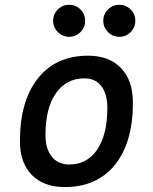

<svg xmlns="http://www.w3.org/2000/svg" viewBox="-20 -755 626 785"><path d="M245.1 9.8Q158.7 9.8 110.1 -39.8Q61.5 -89.4 61.5 -177.7Q61.5 -342.8 135.3 -435.1Q209 -527.3 339.8 -527.3Q426.3 -527.3 474.9 -476.6Q523.4 -425.8 523.4 -335Q523.4 -172.4 450 -81.3Q376.5 9.8 245.1 9.8ZM263.2 -82.5Q336.4 -82.5 377.7 -143.8Q418.9 -205.1 418.9 -314Q418.9 -370.6 394.5 -402.6Q370.1 -434.6 325.7 -434.6Q250.5 -434.6 208.3 -373.5Q166 -312.5 166 -203.6Q166 -146.5 191.7 -114.5Q217.3 -82.5 263.2 -82.5ZM262.7 -604.5Q235.8 -604.5 216.6 -623.8Q197.3 -643.1 197.3 -669.9Q197.3 -697.3 216.6 -716.3Q235.8 -735.4 262.7 -735.4Q290 -735.4 309.1 -716.3Q328.1 -697.3 328.1 -669.9Q328.1 -643.1 309.1 -623.8Q290 -604.5 262.7 -604.5ZM467.8 -604.5Q440.9 -604.5 421.6 -623.8Q402.3 -643.1 402.3 -669.9Q402.3 -697.3 421.6 -716.3Q440.9 -735.4 467.8 -735.4Q495.1 -735.4 514.2 -716.3Q533.2 -697.3 533.2 -669.9Q533.2 -643.1 514.2 -623.8Q495.1 -604.5 467.8 -604.5Z"/></svg>

Font: Cascadia Mono PL
Style: Italic
Weight: 400
Italic angle: -10°
Monospace: yes
Designer: Aaron Bell
Foundry: Saja Typeworks
Version: Version 2404.023; ttfautohint (v1.8.4)